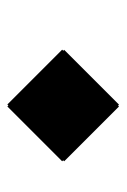

<svg xmlns="http://www.w3.org/2000/svg" viewBox="69 -646 344 522"><g transform="rotate(-90 241.0 -385.0)"><path d="M212.5 -233.5 63.5 -382.5 218 -537 367 -388ZM217.5 -233.5 63.5 -388 212.5 -537 366.5 -382.5Z"/></g></svg>

Font: Bodoni Moda 11pt SemiBold
Style: Italic
Weight: 600
Italic angle: -13°
Designer: Owen Earl
Foundry: indestructible type
Version: Version 2.004